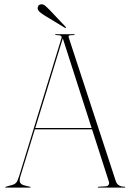

<svg xmlns="http://www.w3.org/2000/svg" viewBox="-20 -856 592 876"><path d="M119.5 -2Q119.5 0 117.5 0H6.5Q4.5 0 4.5 -2Q4.5 -4 6.5 -4L38.5 -13Q47 -15.5 53.5 -22.2Q60 -29 67.5 -53L260.5 -682Q263 -688 258.2 -692Q253.5 -696 235.5 -696Q231.5 -696 231.5 -698Q231.5 -700 234.5 -700H318.5Q320.5 -700 320.5 -698Q320.5 -696 317.5 -696Q297.5 -696 294.5 -693.2Q291.5 -690.5 294.5 -682L508.5 -29Q517 -4 549.5 -4Q551.5 -4 551.5 -2Q551.5 0 549.5 0H428.5Q426.5 0 426.5 -2Q426.5 -4 429.5 -4L463.5 -6Q472.5 -7 476 -13.5Q479.5 -20 476.5 -28L400 -266H139L73.5 -53Q67 -32 72 -22.8Q77 -13.5 91.5 -10L116.5 -4Q119.5 -4 119.5 -2ZM141 -272H398L266.5 -681ZM208 -809 279 -734Q282 -731 280.5 -729Q279 -727 275.5 -729.5L184 -785Q171.5 -793 162.8 -800Q154 -807 152 -816.5Q151 -823 154.5 -828.8Q158 -834.5 166 -836Q176 -838 185.5 -830.2Q195 -822.5 208 -809Z"/></svg>

Font: Fraunces 144pt S000 Thin
Style: Regular
Weight: 100
Version: Version 1.000; ttfautohint (v1.8.3)